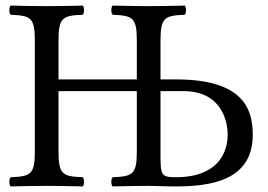

<svg xmlns="http://www.w3.org/2000/svg" viewBox="-20 -667 963 689"><path d="M556 -523C556 -606 573 -611 643 -614C649 -620 649 -641 643 -647C602 -646 551 -645 513 -645C476 -645 428 -646 384 -647C378 -641 378 -620 384 -614C454 -611 471 -606 471 -523V-382H190V-523C190 -606 207 -611 277 -614C283 -620 283 -641 277 -647C239 -646 198 -645 147 -645C97 -645 56 -646 18 -647C12 -641 12 -620 18 -614C88 -611 105 -606 105 -523V-122C105 -39 88 -34 18 -31C12 -25 12 -4 18 2C62 1 110 0 148 0C184 0 233 1 277 2C283 -4 283 -25 277 -31C207 -34 190 -39 190 -122V-340H471V-122C471 -39 454 -34 384 -31C378 -25 378 -4 384 2C429 1 477 0 514 0C543 0 573 2 609 2C730 2 887 -16 887 -183C887 -272 857 -382 612 -382H556ZM556 -340H639C767 -340 797 -243 797 -183C797 -121 763 -31 611 -31C556 -31 556 -39 556 -122Z"/></svg>

Font: Libertinus Serif
Style: Regular
Weight: 400
Designer: Philipp H. Poll, Khaled Hosny
Foundry: Caleb Maclennan
Version: Version 7.050;RELEASE